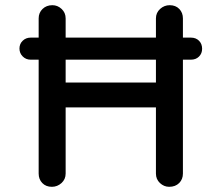

<svg xmlns="http://www.w3.org/2000/svg" viewBox="-20 -720 854 740"><path d="M98 -490Q80 -490 67.5 -502.5Q55 -515 55 -533Q55 -551 67.5 -563Q80 -575 98 -575H716Q735 -575 747 -563Q759 -551 759 -532Q759 -514 747 -502Q735 -490 716 -490ZM182 -700Q202 -700 217.5 -685.5Q233 -671 233 -649V-51Q233 -29 217 -14.5Q201 0 180 0Q157 0 143 -14.5Q129 -29 129 -51V-649Q129 -671 144 -685.5Q159 -700 182 -700ZM634 -700Q657 -700 671 -685.5Q685 -671 685 -649V-51Q685 -29 670.5 -14.5Q656 0 632 0Q612 0 596.5 -14.5Q581 -29 581 -51V-649Q581 -671 597 -685.5Q613 -700 634 -700ZM178 -402H634V-306H177Z"/></svg>

Font: Quicksand SemiBold
Style: Regular
Weight: 600
Designer: Andrew Paglinawan
Foundry: Andrew Paglinawan
Version: Version 3.006